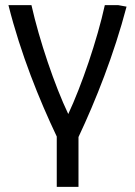

<svg xmlns="http://www.w3.org/2000/svg" viewBox="-20 -542 529 751"><path d="M247 -96C299 -207 360 -385 390 -522H442L475 -516C426 -329 354 -148 287 -6V189H202V-8C134 -151 61 -331 13 -522H103C134 -384 194 -207 247 -96Z"/></svg>

Font: Repo Regular
Style: Regular
Weight: 400
Designer: Stefan Peev
Foundry: Context Ltd
Version: Version 1.502